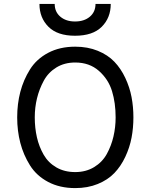

<svg xmlns="http://www.w3.org/2000/svg" viewBox="-20 -951 770 983"><path d="M364 -768Q274 -768 228 -814Q182 -860 182 -931H260Q260 -890 289 -865.5Q318 -841 364 -841Q411 -841 440 -865.5Q469 -890 469 -931H547Q547 -860 501 -814Q455 -768 364 -768ZM365 12Q286 12 226.5 -19.5Q167 -51 133.5 -104.5Q100 -158 84 -219.5Q68 -281 68 -350Q68 -419 84 -480.5Q100 -542 133.5 -595.5Q167 -649 226.5 -680.5Q286 -712 365 -712Q429 -712 480.5 -691Q532 -670 565.5 -635Q599 -600 621.5 -552Q644 -504 653.5 -454Q663 -404 663 -350Q663 -296 653.5 -246Q644 -196 621.5 -148Q599 -100 565.5 -65Q532 -30 480.5 -9Q429 12 365 12ZM572 -350Q572 -424 553.5 -484.5Q535 -545 486.5 -588Q438 -631 365 -631Q310 -631 268.5 -605.5Q227 -580 204 -537.5Q181 -495 169.5 -448Q158 -401 158 -350Q158 -296 169 -248Q180 -200 203.5 -159Q227 -118 268.5 -94Q310 -70 365 -70Q420 -70 462 -95.5Q504 -121 527 -163Q550 -205 561 -252.5Q572 -300 572 -350Z"/></svg>

Font: Overpass
Style: Regular
Weight: 400
Designer: Delve Withrington, Thomas Jockin
Foundry: Delve Fonts
Version: Version 3.000;DELV;Overpass